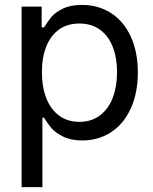

<svg xmlns="http://www.w3.org/2000/svg" viewBox="-20 -557 619 776"><path d="M67.4 -530.3H148.4V-446.3H158.2Q173.8 -471.7 188.5 -489.3Q203.1 -506.8 233.9 -522Q264.6 -537.1 311.5 -537.1Q377.9 -537.1 429.2 -503.9Q480.5 -470.7 508.8 -408.7Q537.1 -346.7 537.1 -263.7Q537.1 -181.6 508.8 -119.1Q480.5 -56.6 429.2 -22.9Q377.9 10.7 312.5 10.7Q266.6 10.7 235.4 -4.9Q204.1 -20.5 188.5 -38.6Q172.9 -56.6 158.2 -81.1H151.4V199.2H67.4ZM300.8 -64.5Q349.6 -64.5 384.3 -90.8Q418.9 -117.2 436 -162.6Q453.1 -208 453.1 -265.6Q453.1 -322.3 436 -366.7Q418.9 -411.1 384.8 -436.5Q350.6 -461.9 300.8 -461.9Q252 -461.9 218.3 -437.5Q184.6 -413.1 167 -369.1Q149.4 -325.2 149.4 -265.6Q149.4 -206.1 167 -160.6Q184.6 -115.2 218.8 -89.8Q252.9 -64.5 300.8 -64.5Z"/></svg>

Font: Pretendard Std Variable
Style: Regular
Weight: 400
Designer: Base glyphs from Inter by Rasmus Andersson; Hangeul glyphs from Noto Sans CJK(Source Han Sans) by Jang Soo-young and Kan
Foundry: Kil Hyung-jin
Version: Version 1.309;Glyphs 3.2 (3225)